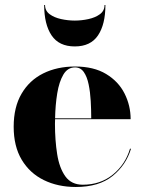

<svg xmlns="http://www.w3.org/2000/svg" viewBox="-20 -735 574 765"><path d="M159.5 -715Q159.5 -692 177.8 -678.5Q196 -665 223.5 -659Q251 -653 278 -653Q305 -653 332.5 -659Q360 -665 378.2 -678.5Q396.5 -692 396.5 -715H400Q400 -638 370.5 -594Q341 -550 278 -550Q215 -550 185.5 -594Q156 -638 156 -715ZM502 -142.5Q482.5 -77.5 428.5 -33.8Q374.5 10 282 10Q210.5 10 154.5 -17.5Q98.5 -45 66.5 -98.5Q34.5 -152 34.5 -230Q34.5 -308 65.8 -361.5Q97 -415 152.2 -442.5Q207.5 -470 279 -470Q353.5 -470 402.8 -440.2Q452 -410.5 476.2 -362.5Q500.5 -314.5 500.5 -260H199.5Q199 -251 199 -242Q199 -176 207.8 -120.8Q216.5 -65.5 240.5 -32.2Q264.5 1 310 1Q380 1 429.8 -39.5Q479.5 -80 498 -142.5ZM279 -466.5Q249.5 -466.5 232.5 -437.8Q215.5 -409 208 -362.8Q200.5 -316.5 199.5 -263.5H343.5Q343.5 -297 341.5 -332.5Q339.5 -368 333.2 -398.5Q327 -429 314 -447.8Q301 -466.5 279 -466.5Z"/></svg>

Font: Bodoni* 48
Style: Bold
Weight: 700
Version: Version 2.2